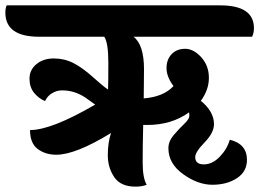

<svg xmlns="http://www.w3.org/2000/svg" viewBox="-103 -689 967 716"><path d="M434 -431 433 -322Q507 -328 544 -368Q518 -403 518 -435Q518 -467 537 -487Q556 -507 587.5 -507Q619 -507 647.5 -475.5Q676 -444 676 -399Q676 -354 646 -313Q695 -273 695 -226Q695 -194 660 -158Q625 -122 625 -103Q625 -76 657 -76Q689 -76 716.5 -104.5Q744 -133 754 -168Q818 -152 818 -93Q818 -49 780.5 -24.5Q743 0 689 0Q635 0 580 -39.5Q525 -79 525 -136Q525 -162 544.5 -185Q564 -208 583.5 -226.5Q603 -245 603 -256Q603 -267 602 -270Q537 -223 446 -223H431Q429 -143 429 -84Q429 -25 444 0Q427 7 402 7Q347 7 323 -28.5Q299 -64 299 -110.5Q299 -157 311 -193Q179 -112 107 -112Q66 -112 37.5 -133.5Q9 -155 9 -204Q89 -204 252 -299Q227 -317 214 -326Q174 -352 129 -352Q108 -352 90.5 -341Q73 -330 65 -312Q41 -322 24 -343Q7 -364 7 -396Q7 -428 32.5 -449.5Q58 -471 97.5 -471Q137 -471 170.5 -454Q204 -437 243.5 -401.5Q283 -366 300 -355Q301 -382 301 -455.5Q301 -529 286 -552H43Q-83 -552 -83 -642Q-83 -659 -78 -669H718Q844 -669 844 -584Q844 -566 837 -552H395Q434 -522 434 -431Z"/></svg>

Font: Laila
Style: Bold
Weight: 700
Designer: Hitesh Malaviya
Foundry: Indian Type Foundry
Version: Version 1.302;PS 1.0;hotconv 1.0.78;makeotf.lib2.5.61930; tt